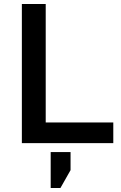

<svg xmlns="http://www.w3.org/2000/svg" viewBox="-20 -720 610 966"><path d="M90 0V-700H210V-104H550V0ZM235 226V45H335V136L284 226Z"/></svg>

Font: Golos Text Medium
Style: Regular
Weight: 500
Designer: A.Korolkova, Vitaly Kuzmin
Foundry: ParaType Ltd
Version: Version 2.004